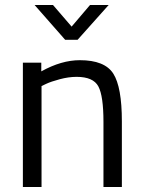

<svg xmlns="http://www.w3.org/2000/svg" viewBox="-20 -752 577 772"><path d="M147 0H72V-500H146V-465Q227 -510 301 -510Q401 -510 435.5 -456Q470 -402 470 -264V0H396V-262Q396 -366 375.5 -404.5Q355 -443 288 -443Q256 -443 220.5 -433.5Q185 -424 166 -415L147 -406ZM242 -592 119 -732H193L268 -645L342 -732H417L292 -592Z"/></svg>

Font: Titillium Web
Style: Regular
Weight: 400
Version: Version 1.002;PS 57.000;hotconv 1.0.70;makeotf.lib2.5.55311